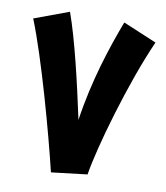

<svg xmlns="http://www.w3.org/2000/svg" viewBox="-80 -766 728 843"><g transform="rotate(10 283.5 -344.5)"><path d="M204 10 364 -9C382 -127 470 -436 557 -631L407 -694C362 -576 309 -416 283 -238C248 -401 206 -582 164 -699L10 -642C77 -475 165 -153 204 10Z"/></g></svg>

Font: Noto Sans Arabic UI XCn Bk
Style: Regular
Weight: 900
Width: 2
Designer: Monotype Design Team, Nadine Chahine and Nizar Qandah
Foundry: Monotype Imaging Inc.
Version: Version 2.010